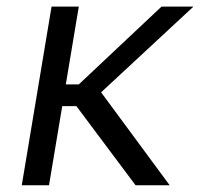

<svg xmlns="http://www.w3.org/2000/svg" viewBox="-20 -548 657 568"><path d="M552.2 -528.4H457.7L213.1 -298.3H174.7L213.1 -528.4H132.5L44.4 0H125L164.1 -234H206L381 0H481.9L279.1 -274.9Z"/></svg>

Font: TID UI Light
Style: Italic
Weight: 300
Italic angle: -9.39999°
Designer: The TID Project Authors
Foundry: Bakken & Bæck
Version: Version 1.001;hotconv 1.0.109;makeotfexe 2.5.65596